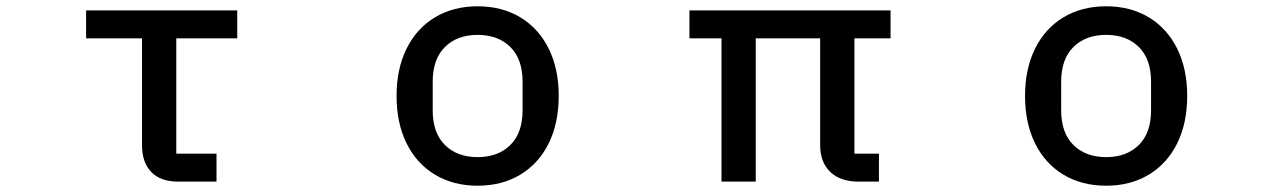

<svg xmlns="http://www.w3.org/2000/svg" viewBox="-20 -578 4040 611"><path d="M547 0Q491 0 461.5 -30.5Q432 -61 432 -115V-456H254V-545H735V-456H541V-89H669V0Z M1242 -273Q1242 -359 1274 -423.5Q1306 -488 1364.5 -523Q1423 -558 1500 -558Q1577 -558 1635.5 -523Q1694 -488 1726 -423.5Q1758 -359 1758 -273Q1758 -186 1726 -121.5Q1694 -57 1635.5 -22Q1577 13 1500 13Q1423 13 1364.5 -22Q1306 -57 1274 -121.5Q1242 -186 1242 -273ZM1643 -227V-318Q1643 -390 1604 -428.5Q1565 -467 1500 -467Q1435 -467 1396 -428.5Q1357 -390 1357 -318V-227Q1357 -155 1396 -116.5Q1435 -78 1500 -78Q1565 -78 1604 -116.5Q1643 -155 1643 -227Z M2276 0V-456H2174V-545H2814V-456H2699V-89H2777V0H2713Q2654 0 2622 -31Q2590 -62 2590 -116V-456H2385V0Z M3242 -273Q3242 -359 3274 -423.5Q3306 -488 3364.5 -523Q3423 -558 3500 -558Q3577 -558 3635.5 -523Q3694 -488 3726 -423.5Q3758 -359 3758 -273Q3758 -186 3726 -121.5Q3694 -57 3635.5 -22Q3577 13 3500 13Q3423 13 3364.5 -22Q3306 -57 3274 -121.5Q3242 -186 3242 -273ZM3643 -227V-318Q3643 -390 3604 -428.5Q3565 -467 3500 -467Q3435 -467 3396 -428.5Q3357 -390 3357 -318V-227Q3357 -155 3396 -116.5Q3435 -78 3500 -78Q3565 -78 3604 -116.5Q3643 -155 3643 -227Z"/></svg>

Font: IBM Plex Sans JP Medium
Style: Regular
Weight: 500
Designer: Mike Abbink; Paul van der Laan; Pieter van Rosmalen; Wujin Sim; Yejin Wi; Jinhee Kim; Boomi Park; Yona Kim; Kichan Ma
Foundry: Sandoll Inc.
Version: Version 1.001